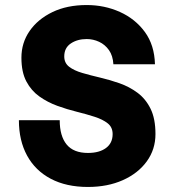

<svg xmlns="http://www.w3.org/2000/svg" viewBox="-20 -730 690 762"><path d="M329 12Q243 12 181.5 -20.5Q120 -53 87.5 -112.5Q55 -172 55 -253H217Q217 -190 244.5 -156.5Q272 -123 329 -123Q374 -123 400.5 -142.5Q427 -162 427 -198Q427 -225 407.5 -240.5Q388 -256 355.5 -266.5Q323 -277 284.5 -286.5Q246 -296 207.5 -310Q169 -324 136.5 -347Q104 -370 84.5 -407Q65 -444 65 -501Q65 -560 97.5 -607Q130 -654 188 -682Q246 -710 324 -710Q395 -710 456 -682.5Q517 -655 555 -603Q593 -551 595 -475H430Q428 -509 412.5 -531Q397 -553 373.5 -564Q350 -575 324 -575Q287 -575 261 -557.5Q235 -540 235 -506Q235 -480 254.5 -465Q274 -450 306.5 -440.5Q339 -431 377.5 -422Q416 -413 454.5 -399.5Q493 -386 525.5 -362Q558 -338 577.5 -298.5Q597 -259 597 -198Q597 -137 562.5 -89.5Q528 -42 467.5 -15Q407 12 329 12Z"/></svg>

Font: Azeret Mono Thin
Style: Regular
Weight: 100
Designer: Martin Vácha
Foundry: Displaay
Version: Version 1.002